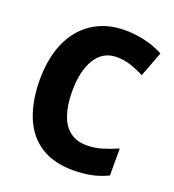

<svg xmlns="http://www.w3.org/2000/svg" viewBox="-133 -828 857 943"><g transform="rotate(20 295.0 -357.0)"><path d="M366 -586Q331 -586 303.5 -570Q276 -554 257 -523.5Q238 -493 228 -450.5Q218 -408 218 -355Q218 -282 235.5 -231Q253 -180 288 -154Q323 -128 374 -128Q417 -128 456 -140Q495 -152 534 -169V-28Q493 -8 449 1Q405 10 354 10Q251 10 183 -34.5Q115 -79 82 -161.5Q49 -244 49 -356Q49 -437 69.5 -504.5Q90 -572 130 -621Q170 -670 228.5 -697Q287 -724 363 -724Q413 -724 463.5 -712.5Q514 -701 562 -676L512 -544Q478 -562 442.5 -574Q407 -586 366 -586Z"/></g></svg>

Font: Noto Sans Khmer SemiCondensed ExtraBold
Style: Regular
Weight: 800
Width: 4
Designer: Danh Hong and the Monotype Design Team
Foundry: Monotype Imaging Inc.
Version: Version 2.004